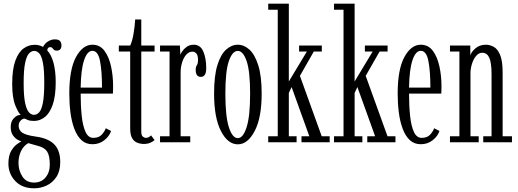

<svg xmlns="http://www.w3.org/2000/svg" viewBox="-20 -770 2804 1039"><path d="M165 249Q99.5 249 62.5 209.5Q25.5 170 25.5 115.5Q25.5 74 39.2 49.2Q53 24.5 70 11.8Q87 -1 96 -5Q90 -6 76 -13.5Q62 -21 50 -37.8Q38 -54.5 38 -83Q38 -112.5 54 -129.2Q70 -146 84 -147.5Q90.5 -148.5 92 -148Q80 -158 63 -199.2Q46 -240.5 46 -316Q46 -395 63 -441.5Q80 -488 107.5 -507.8Q135 -527.5 166.5 -527.5Q192 -528 213 -516Q222 -535 240 -546Q258 -557 276.5 -557Q296.5 -557 304.5 -548.2Q312.5 -539.5 312.5 -524.5Q312.5 -496 286.5 -496Q276 -496 271.5 -500.8Q267 -505.5 263.2 -510.2Q259.5 -515 251.5 -515Q237.5 -515 235.5 -497.5Q258.5 -472.5 270 -428.2Q281.5 -384 281.5 -325.5Q281.5 -249.5 265.2 -203.2Q249 -157 222.2 -136.2Q195.5 -115.5 164 -115.5Q142 -115.5 129.8 -121Q117.5 -126.5 115.5 -127.5Q113.5 -128 112 -128Q102 -128 91.5 -117.2Q81 -106.5 81 -89.5Q81 -65.5 100.5 -52Q120 -38.5 173 -31Q241 -22 273.5 11Q306 44 306 107Q306 156 285.2 187.5Q264.5 219 232.2 234Q200 249 165 249ZM164 -148.5Q179 -148.5 191.8 -162Q204.5 -175.5 212 -213.2Q219.5 -251 219.5 -323.5Q219.5 -393.5 212.2 -430.5Q205 -467.5 192.5 -481Q180 -494.5 165.5 -494.5Q150 -494.5 137 -480.8Q124 -467 116 -429.5Q108 -392 108 -320.5Q108 -249.5 116 -212.5Q124 -175.5 136.8 -162Q149.5 -148.5 164 -148.5ZM165 218Q203 218 226.2 190.5Q249.5 163 249.5 121.5Q249.5 72 234.8 49.8Q220 27.5 184 19Q168.5 14.5 153.8 10.5Q139 6.5 133 4.5Q107.5 19 93.8 47.8Q80 76.5 80 112Q80 152 101 185Q122 218 165 218Z M480 10.5Q444.5 10.5 420.5 -12Q396.5 -34.5 382 -73.5Q367.5 -112.5 361.2 -161.5Q355 -210.5 355 -263Q355 -394.5 391.2 -461.2Q427.5 -528 480 -528Q521 -528 545.5 -494.8Q570 -461.5 581 -410.2Q592 -359 592 -305Q592 -294.5 591.8 -284Q591.5 -273.5 591 -263.5H416.5Q416.5 -197.5 422.2 -143Q428 -88.5 442.8 -56.2Q457.5 -24 485 -24Q515 -24 530.8 -41.5Q546.5 -59 552.5 -76L581 -61Q572 -33 544.5 -11.2Q517 10.5 480 10.5ZM480 -495Q452 -495 435 -444Q418 -393 416.5 -296H532Q532 -385 521.2 -440Q510.5 -495 480 -495Z M759 9Q740.5 9 723.2 2.5Q706 -4 695.2 -22Q684.5 -40 684.5 -75V-491H623V-523.5H684.5Q695.5 -546 702.5 -586.8Q709.5 -627.5 711.5 -664.5H744.5V-523.5H816.5V-491H744.5V-59Q744.5 -37.5 752.8 -30.8Q761 -24 769.5 -24Q779.5 -24 786.5 -28.5Q793.5 -33 797.5 -37.5L816.5 -12Q807.5 -3.5 792.5 2.8Q777.5 9 759 9Z M846 0V-32.5H897.5V-491H846V-523.5H953.5L956 -473Q957 -478.5 965.8 -491.8Q974.5 -505 990.2 -516.5Q1006 -528 1028.5 -528Q1064.5 -528 1080.2 -491.2Q1096 -454.5 1096 -401Q1096 -354 1067 -354Q1039 -354 1039 -392Q1039 -408 1045.2 -416.8Q1051.5 -425.5 1051.5 -446.5Q1051.5 -469.5 1043 -480Q1034.5 -490.5 1021.5 -490.5Q1002 -490.5 987.5 -473.8Q973 -457 965.2 -431.2Q957.5 -405.5 957.5 -378.5V-32.5H1009.5V0Z M1267 11Q1212.5 11 1175.5 -61Q1138.5 -133 1138.5 -263.5Q1138.5 -359 1156.2 -417Q1174 -475 1203.5 -501.5Q1233 -528 1267 -528Q1300.5 -528 1329.8 -501.5Q1359 -475 1377.5 -417Q1396 -359 1396 -263.5Q1396 -133 1358.2 -61Q1320.5 11 1267 11ZM1267 -22.5Q1295.5 -22.5 1314.5 -81.5Q1333.5 -140.5 1333.5 -263.5Q1333.5 -385 1314.5 -439.8Q1295.5 -494.5 1267 -494.5Q1237.5 -494.5 1218.5 -439.8Q1199.5 -385 1199.5 -263.5Q1199.5 -140.5 1218.5 -81.5Q1237.5 -22.5 1267 -22.5Z M1431.5 0V-32.5H1483V-717.5H1431.5V-750H1543V-329L1640.5 -491H1598.5V-523.5H1721.5V-491H1678L1603 -359.5L1721 -32.5H1764V0H1611.5V-32.5H1654L1558 -299L1543 -267V-32.5H1585V0Z M1787.5 0V-32.5H1839V-717.5H1787.5V-750H1899V-329L1996.5 -491H1954.5V-523.5H2077.5V-491H2034L1959 -359.5L2077 -32.5H2120V0H1967.5V-32.5H2010L1914 -299L1899 -267V-32.5H1941V0Z M2257 10.5Q2221.5 10.5 2197.5 -12Q2173.5 -34.5 2159 -73.5Q2144.5 -112.5 2138.2 -161.5Q2132 -210.5 2132 -263Q2132 -394.5 2168.2 -461.2Q2204.5 -528 2257 -528Q2298 -528 2322.5 -494.8Q2347 -461.5 2358 -410.2Q2369 -359 2369 -305Q2369 -294.5 2368.8 -284Q2368.5 -273.5 2368 -263.5H2193.5Q2193.5 -197.5 2199.2 -143Q2205 -88.5 2219.8 -56.2Q2234.5 -24 2262 -24Q2292 -24 2307.8 -41.5Q2323.5 -59 2329.5 -76L2358 -61Q2349 -33 2321.5 -11.2Q2294 10.5 2257 10.5ZM2257 -495Q2229 -495 2212 -444Q2195 -393 2193.5 -296H2309Q2309 -385 2298.2 -440Q2287.5 -495 2257 -495Z M2415 0V-32.5H2466V-491H2415V-523.5H2525V-469Q2529 -487.5 2552 -507.8Q2575 -528 2609.5 -528Q2630.5 -528 2651.5 -516.8Q2672.5 -505.5 2686.2 -473.2Q2700 -441 2700 -377.5V-32.5H2750.5V0H2595V-32.5H2640V-367.5Q2640 -430.5 2627.8 -457.5Q2615.5 -484.5 2589.5 -484.5Q2571 -484.5 2556.8 -467.8Q2542.5 -451 2534.5 -426Q2526.5 -401 2526 -376.5V-32.5H2570.5V0Z"/></svg>

Font: Imbue 10pt Light
Style: Regular
Weight: 300
Designer: Tyler Finck
Foundry: Etcetera Type Company
Version: Version 1.102; ttfautohint (v1.8.3)